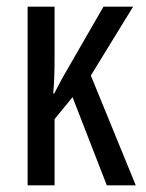

<svg xmlns="http://www.w3.org/2000/svg" viewBox="-20 -557 439 577"><path d="M380 -537H291L170 -327Q164 -316 157 -303Q150 -290 143 -276H140Q144 -319 144 -383V-537H63V0H144V-199L198 -265L301 0H388L253 -330Z"/></svg>

Font: Noto Sans Display Condensed
Style: Regular
Weight: 400
Width: 3
Designer: Monotype Design Team
Foundry: Monotype Imaging Inc.
Version: Version 1.900